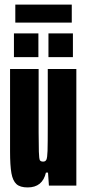

<svg xmlns="http://www.w3.org/2000/svg" viewBox="-20 -812 380 840"><path d="M24 -150V-510H149V-233Q149 -180 150 -148.5Q151 -117 154.5 -111Q158 -105 169 -105Q179 -105 183 -113.5Q187 -122 188 -152Q189 -182 189 -266V-510H314V0H194L190 -57H181Q166 8 101 8Q68 8 52 -6.5Q36 -21 30 -54Q24 -87 24 -150ZM41 -562V-666H148V-562ZM192 -562V-666H299V-562ZM47 -713V-792H294V-713Z"/></svg>

Font: Saira Ultra Condensed Black
Style: Regular
Weight: 900
Width: 1
Designer: Hector Gatti with collaboration of the Omnibus-Type team
Foundry: Omnibus-Type
Version: Version 1.001; ttfautohint (v1.8)